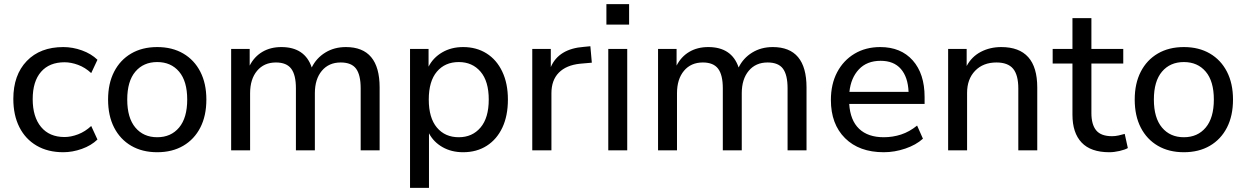

<svg xmlns="http://www.w3.org/2000/svg" viewBox="-20 -722 5985 922"><path d="M284 9Q210 9 156 -22.5Q102 -54 73 -111.5Q44 -169 44 -247Q44 -362 108.5 -429Q173 -496 284 -496Q329 -496 373.5 -480Q418 -464 448 -435L418 -371Q389 -398 355 -410.5Q321 -423 290 -423Q217 -423 177 -377Q137 -331 137 -246Q137 -161 177 -112.5Q217 -64 290 -64Q321 -64 355 -77Q389 -90 418 -117L448 -52Q418 -23 373 -7Q328 9 284 9Z M735 9Q663 9 610 -22Q557 -53 528 -109.5Q499 -166 499 -244Q499 -321 528 -377.5Q557 -434 610 -465Q663 -496 735 -496Q807 -496 860 -465Q913 -434 942 -377.5Q971 -321 971 -244Q971 -166 942 -109.5Q913 -53 860 -22Q807 9 735 9ZM735 -63Q801 -63 840 -109.5Q879 -156 879 -244Q879 -332 840 -378Q801 -424 735 -424Q669 -424 630 -378Q591 -332 591 -244Q591 -156 630 -109.5Q669 -63 735 -63Z M1090 0V-487H1179V-407Q1201 -450 1240 -473Q1279 -496 1331 -496Q1444 -496 1477 -398Q1499 -443 1542 -469.5Q1585 -496 1641 -496Q1803 -496 1803 -302V0H1712V-298Q1712 -362 1690 -392Q1668 -422 1616 -422Q1559 -422 1525.5 -382Q1492 -342 1492 -274V0H1401V-298Q1401 -362 1378.5 -392Q1356 -422 1305 -422Q1248 -422 1214.5 -382Q1181 -342 1181 -274V0Z M1949 180V-487H2038V-402Q2060 -445 2103.5 -470.5Q2147 -496 2204 -496Q2268 -496 2316.5 -465.5Q2365 -435 2392 -378Q2419 -321 2419 -244Q2419 -166 2392.5 -109.5Q2366 -53 2317.5 -22Q2269 9 2204 9Q2148 9 2105 -15.5Q2062 -40 2040 -82V180ZM2183 -63Q2248 -63 2287.5 -109.5Q2327 -156 2327 -244Q2327 -332 2287.5 -378Q2248 -424 2183 -424Q2117 -424 2078 -378Q2039 -332 2039 -244Q2039 -156 2078 -109.5Q2117 -63 2183 -63Z M2536 0V-487H2625V-400Q2663 -488 2784 -497L2815 -500L2822 -421L2765 -416Q2699 -409 2663.5 -373Q2628 -337 2628 -274V0Z M2892 -604V-702H3001V-604ZM2901 0V-487H2992V0Z M3140 0V-487H3229V-407Q3251 -450 3290 -473Q3329 -496 3381 -496Q3494 -496 3527 -398Q3549 -443 3592 -469.5Q3635 -496 3691 -496Q3853 -496 3853 -302V0H3762V-298Q3762 -362 3740 -392Q3718 -422 3666 -422Q3609 -422 3575.5 -382Q3542 -342 3542 -274V0H3451V-298Q3451 -362 3428.5 -392Q3406 -422 3355 -422Q3298 -422 3264.5 -382Q3231 -342 3231 -274V0Z M4224 9Q4106 9 4038 -58.5Q3970 -126 3970 -242Q3970 -318 4000 -375Q4030 -432 4083.5 -464Q4137 -496 4207 -496Q4306 -496 4363 -432Q4420 -368 4420 -256V-223H4058Q4063 -144 4105.5 -103.5Q4148 -63 4224 -63Q4267 -63 4307 -76Q4347 -89 4384 -119L4412 -56Q4379 -26 4327.5 -8.5Q4276 9 4224 9ZM4209 -430Q4143 -430 4104.5 -389Q4066 -348 4059 -281H4343Q4340 -352 4306 -391Q4272 -430 4209 -430Z M4533 0V-487H4622V-405Q4646 -450 4690 -473Q4734 -496 4788 -496Q4961 -496 4961 -302V0H4870V-297Q4870 -362 4845 -392Q4820 -422 4765 -422Q4701 -422 4662.5 -382Q4624 -342 4624 -276V0Z M5307 9Q5218 9 5174 -37.5Q5130 -84 5130 -171V-417H5035V-487H5130V-635H5221V-487H5374V-417H5221V-179Q5221 -124 5244 -96Q5267 -68 5320 -68Q5336 -68 5351.5 -71.5Q5367 -75 5381 -79L5396 -11Q5382 -3 5356 3Q5330 9 5307 9Z M5665 9Q5593 9 5540 -22Q5487 -53 5458 -109.5Q5429 -166 5429 -244Q5429 -321 5458 -377.5Q5487 -434 5540 -465Q5593 -496 5665 -496Q5737 -496 5790 -465Q5843 -434 5872 -377.5Q5901 -321 5901 -244Q5901 -166 5872 -109.5Q5843 -53 5790 -22Q5737 9 5665 9ZM5665 -63Q5731 -63 5770 -109.5Q5809 -156 5809 -244Q5809 -332 5770 -378Q5731 -424 5665 -424Q5599 -424 5560 -378Q5521 -332 5521 -244Q5521 -156 5560 -109.5Q5599 -63 5665 -63Z"/></svg>

Font: Nunito Sans Medium
Style: Regular
Weight: 500
Designer: Vernon Adams
Foundry: Vernon Adams
Version: Version 3.101; ttfautohint (v1.8.4.7-5d5b);gftools[0.9.27]